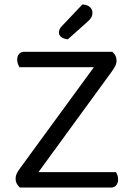

<svg xmlns="http://www.w3.org/2000/svg" viewBox="-20 -840 597 860"><path d="M71 -88 451 -608H483Q502 -592 502 -570Q502 -556 496.5 -545Q491 -534 481 -520L102 0H69Q61 -7 55.5 -17Q50 -27 50 -38Q50 -52 55.5 -63.5Q61 -75 71 -88ZM90 0 93 -69H499Q503 -64 506 -55.5Q509 -47 509 -36Q509 -20 500.5 -10Q492 0 478 0ZM464 -608 462 -539H67Q64 -544 60.5 -553Q57 -562 57 -572Q57 -589 65.5 -598.5Q74 -608 89 -608ZM258 -724 349 -820Q371 -819 382.5 -808.5Q394 -798 394 -784Q394 -770 388.5 -761Q383 -752 369 -740L284 -664Q265 -666 254.5 -674Q244 -682 244 -694Q244 -704 248 -711Q252 -718 258 -724Z"/></svg>

Font: Baloo Paaji 2
Style: Regular
Weight: 400
Designer: Shuchita Grover, Noopur Datye and Ek Type
Foundry: Ek Type
Version: Version 1.700